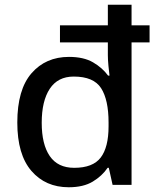

<svg xmlns="http://www.w3.org/2000/svg" viewBox="-20 -780 663 810"><path d="M270 10Q172 10 112.5 -59Q53 -128 53 -263Q53 -402 113 -471Q173 -540 271 -540Q333 -540 372.5 -517Q412 -494 436 -461H442Q440 -475 437.5 -502Q435 -529 435 -547V-601H233V-673H435V-760H535V-673H611V-601H535V0H455L439 -72H434Q411 -38 371.5 -14Q332 10 270 10ZM293 -72Q372 -72 405 -115.5Q438 -159 438 -247V-263Q438 -359 406.5 -408Q375 -457 291 -457Q224 -457 190 -405.5Q156 -354 156 -262Q156 -171 190 -121.5Q224 -72 293 -72Z"/></svg>

Font: Noto Sans New Tai Lue Medium
Style: Regular
Weight: 500
Version: Version 2.003